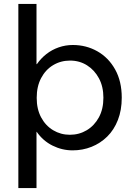

<svg xmlns="http://www.w3.org/2000/svg" viewBox="-20 -750 682 973"><path d="M73 203V-730H165V-425H167Q187 -454 215 -476Q243 -498 277.5 -510Q312 -522 349 -522Q417 -522 473.5 -490Q530 -458 563.5 -398Q597 -338 597 -255Q597 -192 577.5 -142Q558 -92 523.5 -58Q489 -24 444 -6Q399 12 348 12Q295 12 246.5 -12Q198 -36 166 -82H165V203ZM334 -67Q381 -67 419.5 -90Q458 -113 481 -155Q504 -197 504 -255Q504 -311 481.5 -353Q459 -395 421 -419Q383 -443 335 -443Q288 -443 249.5 -420Q211 -397 188.5 -354.5Q166 -312 166 -254Q166 -197 188.5 -155Q211 -113 249.5 -90Q288 -67 334 -67Z"/></svg>

Font: MuseoModerno SemiBold
Style: Regular
Weight: 400
Version: Version 1.001